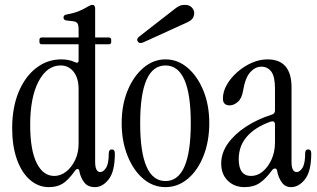

<svg xmlns="http://www.w3.org/2000/svg" viewBox="-20 -760 1304 789"><path d="M181 9Q137 9 102.5 -21.5Q68 -52 49 -106.5Q30 -161 30 -233Q30 -317 56 -380.5Q82 -444 128 -480Q174 -516 232 -516Q246 -516 260 -513.5Q274 -511 287 -505Q303 -497 303 -512V-578H152Q142 -578 142 -588V-596Q142 -606 152 -606H303V-640Q303 -658 297.5 -665Q292 -672 278 -673L252 -676Q241 -678 241 -688Q241 -698 252 -700Q284 -706 303.5 -714Q323 -722 336 -730Q352 -740 360 -740Q371 -740 371 -724V-606H427Q437 -606 437 -596V-588Q437 -578 427 -578H371V-95Q371 -53 392 -53Q405 -53 416 -70.5Q427 -88 427 -130Q427 -146 440 -146Q452 -146 452 -129Q452 -56 427 -23.5Q402 9 370 9Q341 9 326 -10.5Q311 -30 306 -57Q305 -65 299 -65.5Q293 -66 288 -58Q260 -19 237 -5Q214 9 181 9ZM203 -37Q229 -37 251.5 -54.5Q274 -72 288.5 -102Q303 -132 303 -169V-394Q303 -439 282.5 -465Q262 -491 229 -491Q173 -491 138.5 -425.5Q104 -360 104 -247Q104 -144 130.5 -90.5Q157 -37 203 -37Z M660 9Q609 9 568.5 -25.5Q528 -60 504 -120Q480 -180 480 -254Q480 -328 504 -387Q528 -446 569 -481Q610 -516 660 -516Q711 -516 751.5 -481Q792 -446 816 -387Q840 -328 840 -254Q840 -180 816.5 -120Q793 -60 752 -25.5Q711 9 660 9ZM660 -16Q764 -16 764 -254Q764 -491 660 -491Q556 -491 556 -254Q556 -16 660 -16ZM569 -586Q552 -579 546 -590Q539 -601 555 -612L699 -724Q709 -732 718 -736Q727 -740 740 -740Q758 -740 768 -729.5Q778 -719 778 -707Q778 -694 771.5 -684.5Q765 -675 747 -667Z M985 9Q943 9 916 -17.5Q889 -44 889 -88Q889 -131 916 -169.5Q943 -208 990 -239Q1037 -270 1097 -289Q1110 -293 1110 -306V-397Q1110 -445 1095 -465.5Q1080 -486 1054 -486Q1029 -486 1008.5 -463.5Q988 -441 979 -388Q974 -356 957.5 -341.5Q941 -327 924 -327Q896 -327 896 -355Q896 -384 912.5 -412.5Q929 -441 956 -464.5Q983 -488 1015 -502Q1047 -516 1079 -516Q1178 -516 1178 -401V-95Q1178 -53 1199 -53Q1212 -53 1223 -70.5Q1234 -88 1234 -130Q1234 -146 1247 -146Q1259 -146 1259 -129Q1259 -56 1233.5 -23.5Q1208 9 1176 9Q1152 9 1138 -10.5Q1124 -30 1119 -57Q1118 -67 1110.5 -67.5Q1103 -68 1096 -58Q1072 -25 1047 -8Q1022 9 985 9ZM1012 -37Q1038 -37 1060 -55.5Q1082 -74 1096 -105Q1110 -136 1110 -175V-248Q1110 -267 1089 -259Q1028 -237 994.5 -198.5Q961 -160 961 -106Q961 -37 1012 -37Z"/></svg>

Font: Instrument Serif
Style: Regular
Weight: 400
Designer: Rodrigo Fuenzalida
Foundry: fragTYPE
Version: Version 1.000; ttfautohint (v1.8.4.7-5d5b);gftools[0.9.27]